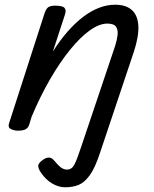

<svg xmlns="http://www.w3.org/2000/svg" viewBox="-20 -539 653 814"><path d="M404 109Q383 173 360.5 204Q338 235 313 245Q288 255 256 255Q228 255 200.5 238.5Q173 222 153 192Q143 177 142 165.5Q141 154 160 140Q175 129 187 129Q199 129 209 141Q227 163 239 171.5Q251 180 264 180Q284 180 295 159.5Q306 139 323 87L468 -344Q476 -369 478.5 -390.5Q481 -412 472 -425.5Q463 -439 435 -439Q401 -439 360.5 -410Q320 -381 277 -328Q234 -275 192 -202.5Q150 -130 114 -44L104 -11Q100 2 89.5 8.5Q79 15 56 15Q40 15 26 8Q12 1 19 -18L169 -483Q176 -503 185.5 -509Q195 -515 214 -515Q245 -515 253.5 -505.5Q262 -496 255 -476L204 -320Q234 -368 266.5 -405Q299 -442 332.5 -467.5Q366 -493 400 -506Q434 -519 468 -519Q514 -519 539 -496.5Q564 -474 566.5 -430Q569 -386 548 -321Z"/></svg>

Font: Playwrite US Trad
Style: Regular
Weight: 400
Designer: Veronika Burian, José Scaglione
Foundry: TypeTogether
Version: Version 1.002